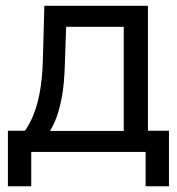

<svg xmlns="http://www.w3.org/2000/svg" viewBox="-20 -531 619 671"><path d="M46.7 -46.9Q72.8 -77 90.6 -114.9Q108.3 -152.9 118 -203.1Q127.8 -253.3 129.8 -319.1L135 -510.7H497V-46.9H412.4V-437.3H170.1L212.7 -485.5L206.7 -307.1Q204.7 -237.3 195.7 -189.3Q186.7 -141.3 172.3 -107.7Q157.8 -74.1 136.6 -46.9ZM89.2 120H7.6V-74.1H112.4V0H89.2ZM65.7 0V-73.4H498.3V0ZM488.9 120V0H465.6V-74.1H570.5V120Z"/></svg>

Font: TikTok Sans Light
Style: Regular
Weight: 300
Version: Version 4.000